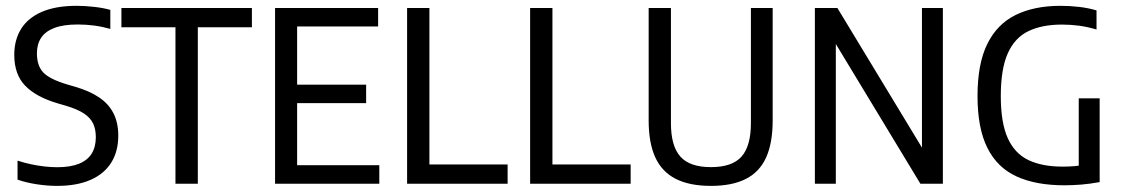

<svg xmlns="http://www.w3.org/2000/svg" viewBox="-20 -622 3798 650"><path d="M173 7.3Q141.3 7.3 105.5 2Q69.7 -3.3 39.4 -13.8V-78.2Q62.2 -70.8 85 -65.9Q107.8 -61 130.2 -58.5Q152.6 -55.9 174 -55.9Q218.2 -55.9 247.2 -67.6Q276.2 -79.3 290.3 -101.9Q304.4 -124.6 304.4 -157.7Q304.4 -184.3 295.3 -203.8Q286.1 -223.2 264.1 -237.8Q242 -252.4 203.2 -264L174.6 -272.3Q101.7 -293.9 65 -332.1Q28.3 -370.4 28.3 -436.2Q28.3 -487.1 51.6 -524.4Q74.9 -561.7 121.9 -582Q168.9 -602.3 239.5 -602.3Q268.1 -602.3 299.3 -598.7Q330.5 -595.1 353.5 -588.5V-524.1Q326.5 -531.8 298.8 -535.5Q271.1 -539.1 243.4 -539.1Q194.5 -539.1 164 -527.4Q133.5 -515.7 119.2 -494Q105 -472.2 105 -441.5Q105 -399.7 126.3 -376.9Q147.6 -354.1 207.1 -336.2L235.6 -327.9Q283.7 -313.8 315.9 -292Q348.1 -270.2 364.2 -238.3Q380.4 -206.5 380.4 -162.8Q380.4 -109.2 356.4 -71.2Q332.5 -33.1 286.2 -12.9Q240 7.3 173 7.3Z M574 0V-529.8H391V-595H832.8V-529.8H649.7V0Z M911.2 0V-595H1260.1V-532.3H985.9V-62.7H1264.1V0ZM968 -272.8V-335.4H1219.5V-272.8Z M1358.2 0V-595H1433.7V-65.2H1698.5V0Z M1774.7 0V-595H1850.2V-65.2H2115V0Z M2386.8 7.3Q2314.5 7.3 2267.8 -16.4Q2221.1 -40.1 2198.5 -89Q2176 -138 2176 -214.1V-595H2251.4V-204.8Q2251.4 -127.7 2283.3 -91.9Q2315.2 -56.2 2386.7 -56.2Q2458.8 -56.2 2490.4 -91.9Q2522.1 -127.7 2522.1 -204.8V-595H2595.8V-214.1Q2595.8 -138 2573.7 -89Q2551.6 -40.1 2505.3 -16.4Q2459.1 7.3 2386.8 7.3Z M2738.7 0V-595H2814.9L3118.3 -94H3101.2V-595H3172V0H3095.9L2792.7 -501H2809.6V0Z M3583.2 5.3Q3487 5.3 3421.6 -24.6Q3356.2 -54.5 3322.8 -121.1Q3289.3 -187.6 3289.3 -297Q3289.3 -406.4 3322.6 -473.6Q3355.9 -540.8 3418.7 -571.5Q3481.6 -602.3 3570.1 -602.3Q3602.5 -602.3 3633.5 -598.6Q3664.5 -595 3692.2 -586.8V-522.1Q3661.9 -531.1 3633.1 -535Q3604.3 -538.8 3575.6 -538.8Q3507.8 -538.8 3461.7 -516.6Q3415.5 -494.4 3391.8 -441.5Q3368.1 -388.6 3368.1 -296.5Q3368.1 -206.7 3391.6 -154.5Q3415.1 -102.4 3461.6 -80.1Q3508.2 -57.9 3577.3 -57.9Q3597.5 -57.9 3617.2 -59.5Q3636.9 -61.1 3654.6 -64.6L3632 -42.2V-289H3702.8V-5.5Q3669.8 0.5 3640.6 2.9Q3611.4 5.3 3583.2 5.3Z"/></svg>

Font: Encode Sans SC Condensed Thin
Style: Regular
Weight: 100
Width: 3
Designer: Multiple Designers
Foundry: Impallari Type
Version: Version 3.002